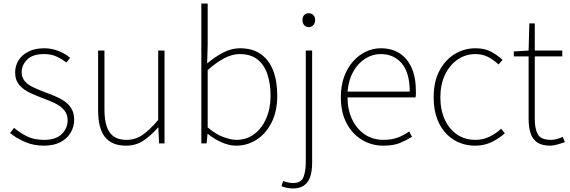

<svg xmlns="http://www.w3.org/2000/svg" viewBox="-20 -814 3238 1090"><path d="M229 13Q170 13 121 -8.5Q72 -30 37 -59L60 -88Q93 -60 133 -40Q173 -20 231 -20Q297 -20 330.5 -53Q364 -86 364 -131Q364 -166 344 -189Q324 -212 293.5 -227Q263 -242 232 -253Q192 -268 154 -285Q116 -302 91 -330Q66 -358 66 -403Q66 -440 85 -471Q104 -502 141 -521Q178 -540 232 -540Q272 -540 311 -525Q350 -510 378 -486L357 -459Q331 -479 301 -493Q271 -507 230 -507Q165 -507 134 -475.5Q103 -444 103 -405Q103 -374 120.5 -353.5Q138 -333 166.5 -319.5Q195 -306 226 -294Q258 -282 289 -269.5Q320 -257 345 -240Q370 -223 385.5 -197.5Q401 -172 401 -133Q401 -94 381 -60.5Q361 -27 323 -7Q285 13 229 13Z M696 13Q615 13 576 -36Q537 -85 537 -188V-527H573V-192Q573 -105 602.5 -62.5Q632 -20 699 -20Q748 -20 788.5 -47.5Q829 -75 878 -133V-527H914V0H883L879 -90H877Q837 -44 794 -15.5Q751 13 696 13Z M1320 13Q1283 13 1240.5 -5Q1198 -23 1161 -53H1158L1153 0H1123V-794H1159V-560L1156 -454Q1197 -489 1245 -514.5Q1293 -540 1342 -540Q1414 -540 1461 -506.5Q1508 -473 1531 -413Q1554 -353 1554 -271Q1554 -182 1521.5 -118Q1489 -54 1436 -20.5Q1383 13 1320 13ZM1323 -20Q1379 -20 1422.5 -52Q1466 -84 1491 -141Q1516 -198 1516 -271Q1516 -338 1498.5 -391.5Q1481 -445 1442.5 -476Q1404 -507 1339 -507Q1299 -507 1253.5 -483.5Q1208 -460 1159 -416V-91Q1204 -52 1248 -36Q1292 -20 1323 -20Z M1642 256Q1626 256 1607.5 252Q1589 248 1578 243L1587 214Q1597 217 1612.5 221Q1628 225 1644 225Q1690 225 1703 191Q1716 157 1716 106V-527H1752V110Q1752 160 1740 192.5Q1728 225 1703.5 240.5Q1679 256 1642 256ZM1733 -660Q1717 -660 1707 -671Q1697 -682 1697 -701Q1697 -718 1707 -728.5Q1717 -739 1733 -739Q1748 -739 1758.5 -728.5Q1769 -718 1769 -701Q1769 -682 1758.5 -671Q1748 -660 1733 -660Z M2156 13Q2090 13 2035 -20Q1980 -53 1947.5 -114.5Q1915 -176 1915 -262Q1915 -327 1933.5 -378Q1952 -429 1984.5 -465.5Q2017 -502 2057.5 -521Q2098 -540 2142 -540Q2203 -540 2247.5 -512Q2292 -484 2316.5 -429.5Q2341 -375 2341 -297Q2341 -289 2341 -280.5Q2341 -272 2339 -261H1953Q1953 -192 1978.5 -137.5Q2004 -83 2050 -51.5Q2096 -20 2158 -20Q2203 -20 2238 -33Q2273 -46 2303 -68L2319 -37Q2289 -19 2252 -3Q2215 13 2156 13ZM1953 -294H2306Q2306 -401 2261 -454Q2216 -507 2142 -507Q2095 -507 2054 -481.5Q2013 -456 1986 -408.5Q1959 -361 1953 -294Z M2678 13Q2611 13 2557.5 -19.5Q2504 -52 2473 -113.5Q2442 -175 2442 -262Q2442 -351 2475 -413Q2508 -475 2562 -507.5Q2616 -540 2679 -540Q2733 -540 2770 -519.5Q2807 -499 2833 -474L2810 -448Q2784 -473 2752 -490Q2720 -507 2679 -507Q2623 -507 2578 -476Q2533 -445 2506.5 -390Q2480 -335 2480 -262Q2480 -190 2505 -135.5Q2530 -81 2574.5 -50.5Q2619 -20 2679 -20Q2723 -20 2760 -38.5Q2797 -57 2825 -83L2846 -57Q2813 -28 2771 -7.5Q2729 13 2678 13Z M3105 13Q3056 13 3029 -6Q3002 -25 2991.5 -59.5Q2981 -94 2981 -140V-494H2897V-522L2981 -527L2985 -681H3016V-527H3172V-494H3016V-135Q3016 -84 3033 -52Q3050 -20 3108 -20Q3123 -20 3142 -25Q3161 -30 3175 -37L3187 -7Q3164 1 3141.5 7Q3119 13 3105 13Z"/></svg>

Font: Shanggu Sans SC VF
Style: Regular
Weight: 250
Designer: GuiWonder
Version: Version 1.021